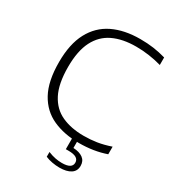

<svg xmlns="http://www.w3.org/2000/svg" viewBox="-222 -875 1094 1205"><g transform="rotate(30 325.0 -272.5)"><path d="M427 9Q320.5 9 238.8 -27.8Q157 -64.5 111.2 -147.5Q65.5 -230.5 65.5 -369Q65.5 -500 110.5 -584.2Q155.5 -668.5 238.5 -708.8Q321.5 -749 435.5 -749Q488 -749 532.5 -742.8Q577 -736.5 622.5 -723.5V-669Q578.5 -681.5 532 -688.2Q485.5 -695 437.5 -695Q340 -695 271.2 -662.2Q202.5 -629.5 166.2 -558Q130 -486.5 130 -371Q130 -249.5 167 -178Q204 -106.5 271.5 -75.8Q339 -45 430 -45Q479 -45 524.2 -52Q569.5 -59 622.5 -77V-22Q534 9 427 9ZM398.5 204Q372.5 204 345.2 199Q318 194 296 184.5V150Q324.5 161.5 348.8 166.2Q373 171 397 171Q470 171 470 127.5Q470 83.5 396.5 83.5H376V-10H413.5V53Q458 55 483.5 73.8Q509 92.5 509 128.5Q509 166 479.5 185Q450 204 398.5 204Z"/></g></svg>

Font: Encode Sans Expanded Light
Style: Regular
Weight: 300
Width: 7
Designer: Multiple Designers
Foundry: Impallari Type
Version: Version 3.000; ttfautohint (v1.8.3) -l 8 -r 50 -G 200 -x 14 